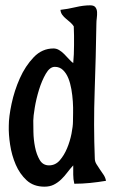

<svg xmlns="http://www.w3.org/2000/svg" viewBox="-20 -690 429 721"><path d="M319 -670Q333 -670 338.5 -662.5Q344 -655 344.5 -644.5Q345 -634 343.5 -622.5Q342 -611 342 -602Q340 -475 335.5 -348Q331 -221 336 -95Q336 -84 342 -74Q348 -64 355 -54Q362 -44 369 -33.5Q376 -23 378 -11Q348 -6 318.5 -3Q289 0 259 0Q255 -17 255 -34.5Q255 -52 255 -69Q243 -56 232.5 -42Q222 -28 209.5 -16Q197 -4 182 3.5Q167 11 147 11Q106 11 80 -13Q54 -37 39 -72Q24 -107 18 -146.5Q12 -186 13 -218Q13 -251 23.5 -300.5Q34 -350 54.5 -396Q75 -442 106.5 -475Q138 -508 181 -508Q192 -508 202 -502Q212 -496 221 -487Q230 -478 238.5 -468.5Q247 -459 255 -453Q258 -486 258 -520Q258 -538 258 -556Q258 -574 257 -591Q252 -599 244 -606Q236 -613 228 -619.5Q220 -626 214 -634Q208 -642 207 -653Q234 -656 263.5 -663Q293 -670 319 -670ZM105 -237Q105 -222 105.5 -194Q106 -166 111.5 -138Q117 -110 129 -89.5Q141 -69 164 -69Q188 -69 204.5 -88Q221 -107 232 -133.5Q243 -160 248.5 -188Q254 -216 254 -234Q254 -246 254.5 -266Q255 -286 253.5 -309Q252 -332 248 -355Q244 -378 236.5 -396.5Q229 -415 216.5 -427Q204 -439 186 -439Q167 -439 152 -413Q137 -387 126.5 -353Q116 -319 110.5 -285.5Q105 -252 105 -237Z"/></svg>

Font: Teutonic
Style: Regular
Weight: 400
Designer: Peter Wiegel
Foundry: Peter Wiegel
Version: 1.000